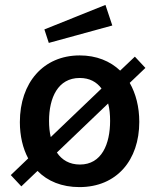

<svg xmlns="http://www.w3.org/2000/svg" viewBox="-20 -753 643 783"><path d="M438 -649 410 -733 161 -633 179 -578ZM573 -476 530 -522 470 -465C429 -504 373 -527 305 -527C157 -527 61 -416 61 -255C61 -199 73 -148 95 -107L24 -39L67 7L133 -56C174 -14 232 10 304 10C456 10 548 -100 548 -256C548 -317 534 -371 509 -415ZM180 -260C180 -354 216 -435 305 -435C345 -435 374 -419 394 -392L187 -194C182 -215 180 -237 180 -260ZM429 -260C429 -166 395 -82 306 -82C263 -82 232 -101 212 -131L421 -331C427 -309 429 -285 429 -260Z"/></svg>

Font: United Sans SemiBold
Style: Regular
Weight: 600
Designer: Pablo Impallari, Rodrigo Fuenzalida (Modified by Dan O. Williams)
Version: Version 1.000;PS 001.000;hotconv 1.0.88;makeotf.lib2.5.64775